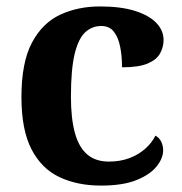

<svg xmlns="http://www.w3.org/2000/svg" viewBox="-20 -569 567 599"><path d="M295.2 10Q221.6 10 165.8 -16.3Q109.9 -42.5 78.4 -103Q46.9 -163.5 46.9 -266.2Q46.9 -374.3 79.6 -435.8Q112.3 -497.3 167.7 -523.1Q223.1 -548.9 291.9 -548.9Q357.1 -548.9 401.2 -535Q445.2 -521.1 467.8 -497.4Q490.3 -473.8 490.3 -444Q490.3 -422.7 479.7 -402.9Q469.1 -383.1 441.2 -371Q413.3 -359 360.7 -359Q360.7 -393.9 354.9 -423Q349.2 -452.2 335.2 -470.1Q321.3 -487.9 296 -487.9Q267.3 -487.9 246 -468.5Q224.8 -449 213 -401.1Q201.3 -353.1 201.3 -267.2Q201.3 -199.6 213.6 -154.7Q225.9 -109.7 252 -87.3Q278 -64.9 319.8 -64.9Q354.9 -64.9 383.5 -75.6Q412.1 -86.3 433.1 -105Q454 -123.6 465 -145.9Q477.6 -138.7 483.3 -126.3Q489 -113.9 489 -99.9Q489 -75.2 468.5 -49.7Q448.1 -24.2 405.6 -7.1Q363.2 10 295.2 10Z"/></svg>

Font: Noto Serif Lao
Style: Regular
Weight: 400
Designer: Monotype Design Team
Foundry: Monotype Imaging Inc.
Version: Version 2.003